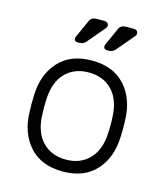

<svg xmlns="http://www.w3.org/2000/svg" viewBox="-110 -809 778 903"><g transform="rotate(15 279.0 -357.5)"><path d="M502 -260Q502 -228 501 -218Q498 -117 440.5 -53.5Q383 10 279 10Q175 10 117.5 -53.5Q60 -117 57 -218L56 -260L57 -302Q60 -403 117.5 -466.5Q175 -530 279 -530Q383 -530 440.5 -466.5Q498 -403 501 -302Q502 -292 502 -260ZM118 -297 117 -260 118 -223Q121 -139 164.5 -93.5Q208 -48 279 -48Q350 -48 393.5 -93.5Q437 -139 440 -223Q441 -233 441 -260Q441 -287 440 -297Q437 -381 393.5 -426.5Q350 -472 279 -472Q208 -472 164.5 -426.5Q121 -381 118 -297ZM252 -725H287Q296 -725 301.5 -720Q307 -715 307 -706Q307 -699 301 -693L230 -609Q218 -595 200 -595H190Q174 -595 174 -611Q174 -616 179 -626L215 -706Q220 -716 228.5 -720.5Q237 -725 252 -725ZM395 -725H430Q439 -725 444.5 -720Q450 -715 450 -706Q450 -699 444 -693L373 -609Q361 -595 343 -595H333Q317 -595 317 -611Q317 -616 322 -626L358 -706Q363 -716 371.5 -720.5Q380 -725 395 -725Z"/></g></svg>

Font: Rubik
Style: Regular
Weight: 300
Designer: Hubert & Fischer
Foundry: Hubert & Fischer
Version: Version 1.100